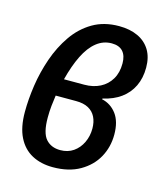

<svg xmlns="http://www.w3.org/2000/svg" viewBox="-89 -617 605 697"><g transform="rotate(15 213.0 -268.5)"><path d="M172.9 9.8Q127.9 9.8 94.2 -8.3Q60.5 -26.4 42 -63.5Q23.4 -100.6 23.4 -158.2Q23.4 -205.1 31.2 -258.1Q39.1 -311 56.9 -362.3Q74.7 -413.6 103.8 -455.6Q132.8 -497.6 175 -522.5Q217.3 -547.4 273.9 -547.4Q314.9 -547.4 344.7 -533.4Q374.5 -519.5 390.9 -492.7Q407.2 -465.8 407.2 -426.8Q407.2 -387.7 392.6 -357.2Q377.9 -326.7 350.3 -306.6Q322.8 -286.6 283.2 -277.8L282.2 -274.9Q315.9 -267.6 337.2 -239.3Q358.4 -210.9 358.4 -162.1Q358.4 -115.7 337.2 -76.9Q315.9 -38.1 274.4 -14.2Q232.9 9.8 172.9 9.8ZM183.1 -57.1Q211.4 -57.1 232.2 -71.5Q252.9 -85.9 264.4 -110.1Q275.9 -134.3 275.9 -162.6Q275.9 -187.5 266.8 -205.8Q257.8 -224.1 239.5 -234.1Q221.2 -244.1 192.9 -244.1H116.2Q113.3 -225.1 111.1 -203.9Q108.9 -182.6 108.9 -159.7Q108.9 -102.1 128.7 -79.6Q148.4 -57.1 183.1 -57.1ZM129.9 -309.1H205.6Q239.7 -309.1 265.4 -322.3Q291 -335.4 305.7 -360.1Q320.3 -384.8 320.3 -419.4Q320.3 -448.7 306.2 -464.4Q292 -480 264.2 -480Q232.4 -480 207 -459.7Q181.6 -439.5 162.6 -401.1Q143.6 -362.8 129.9 -309.1Z"/></g></svg>

Font: Open Sans Condensed Medium
Style: Italic
Weight: 500
Width: 3
Italic angle: -12°
Designer: Monotype Design Team
Foundry: Monotype Imaging Inc.
Version: Version 3.000